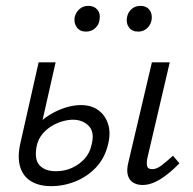

<svg xmlns="http://www.w3.org/2000/svg" viewBox="-20 -627 659 656"><path d="M155 9Q114 9 86.5 -7.5Q59 -24 49 -56.5Q39 -89 49 -135L112 -414H170L106 -131Q96 -84 114.5 -63Q133 -42 171 -42Q200 -42 225 -53Q250 -64 268.5 -84Q287 -104 293 -133Q304 -176 283 -197Q262 -218 229 -218Q213 -218 193.5 -212.5Q174 -207 156 -196Q138 -185 124.5 -168.5Q111 -152 106 -131H68Q78 -165 99 -190.5Q120 -216 147 -233Q174 -250 202.5 -259Q231 -268 256 -268Q292 -268 316 -250.5Q340 -233 349.5 -202.5Q359 -172 349 -133Q338 -87 308.5 -55.5Q279 -24 238.5 -7.5Q198 9 155 9ZM467 5Q448 5 434.5 -3.5Q421 -12 416.5 -29.5Q412 -47 419 -74L499 -414H560L484 -89Q480 -71 482.5 -60Q485 -49 500 -49Q515 -49 531.5 -61.5Q548 -74 571 -95L593 -69Q559 -34 527.5 -14.5Q496 5 467 5ZM274 -519Q253 -519 242.5 -533.5Q232 -548 235 -568Q239 -585 251.5 -596Q264 -607 282 -607Q302 -607 313 -593.5Q324 -580 320 -559Q318 -542 305 -530.5Q292 -519 274 -519ZM452 -519Q431 -519 420.5 -533.5Q410 -548 414 -568Q417 -585 429.5 -596Q442 -607 460 -607Q480 -607 490.5 -593.5Q501 -580 498 -559Q495 -542 482.5 -530.5Q470 -519 452 -519Z"/></svg>

Font: Ysabeau
Style: Italic
Weight: 400
Italic angle: -12°
Designer: Christian Thalmann (Catharsis Fonts)
Version: Version 2.000;gftools[0.9.27.dev2+g8671c4b]